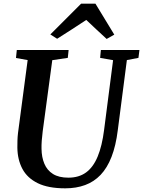

<svg xmlns="http://www.w3.org/2000/svg" viewBox="-20 -1015 779 1045"><path d="M670.5 -688 621 -306Q610.5 -221.5 587 -161.2Q563.5 -101 527.5 -63.2Q491.5 -25.5 443.2 -7.8Q395 10 335 10Q242.5 10 185.5 -18Q128.5 -46 102 -95.8Q75.5 -145.5 74.5 -211Q74.5 -229.5 75 -249.8Q75.5 -270 78 -291L130.5 -688L67 -699.5L71.5 -743H353.5L349 -700L264.5 -687.5L212.5 -301Q209 -273.5 207.2 -249Q205.5 -224.5 206 -205Q206.5 -159.5 221.5 -123.8Q236.5 -88 268.5 -68Q300.5 -48 352 -48Q409.5 -48 448.5 -76.5Q487.5 -105 511.5 -162.8Q535.5 -220.5 546.5 -307.5L595.5 -687.5L525 -700L529 -743H739L733.5 -700ZM254 -827.5 421.5 -995H499.5L602 -826.5L560.5 -803Q532.5 -828.5 504.8 -854.5Q477 -880.5 449.5 -906.5Q410.5 -880.5 370.8 -855Q331 -829.5 291 -804Z"/></svg>

Font: Merriweather 36pt SemiBold
Style: Italic
Weight: 600
Italic angle: -7.8°
Version: Version 2.101